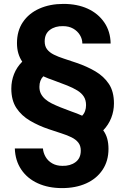

<svg xmlns="http://www.w3.org/2000/svg" viewBox="-20 -732 644 984"><path d="M298 232Q228 232 174 207.5Q120 183 89 137Q58 91 56 29H200Q202 52 214 72.5Q226 93 248 105.5Q270 118 300 118Q340 119 367 99Q394 79 394 40Q394 15 381.5 -1Q369 -17 347 -28Q325 -39 295 -48.5Q265 -58 230 -70Q179 -87 134.5 -113Q90 -139 64 -178.5Q38 -218 38 -278Q38 -317 52 -352.5Q66 -388 94 -416Q81 -435 74 -458.5Q67 -482 67 -511Q67 -574 97.5 -619Q128 -664 182 -688Q236 -712 305 -712Q376 -712 429.5 -687.5Q483 -663 514.5 -617Q546 -571 547 -509H402Q402 -532 389.5 -552.5Q377 -573 355 -585.5Q333 -598 303 -598Q263 -599 236 -579Q209 -559 209 -520Q209 -495 221.5 -479Q234 -463 256 -452Q278 -441 307.5 -431.5Q337 -422 372 -410Q425 -392 468.5 -366.5Q512 -341 538 -302Q564 -263 564 -202Q564 -163 550 -127.5Q536 -92 509 -64Q523 -45 529.5 -21.5Q536 2 536 31Q536 93 505.5 138.5Q475 184 421.5 208Q368 232 298 232ZM401 -139Q411 -149 416 -163Q421 -177 421 -193Q421 -219 409.5 -237Q398 -255 376 -268.5Q354 -282 324 -294Q294 -306 258 -319Q240 -325 226.5 -330.5Q213 -336 202 -341Q192 -331 187 -317.5Q182 -304 182 -287Q182 -267 189.5 -252Q197 -237 211 -224.5Q225 -212 245 -202Q265 -192 290 -182Q315 -172 345 -161Q360 -156 374 -150.5Q388 -145 401 -139Z"/></svg>

Font: DM Sans 28pt
Style: Bold
Weight: 700
Version: Version 4.004;gftools[0.9.30]